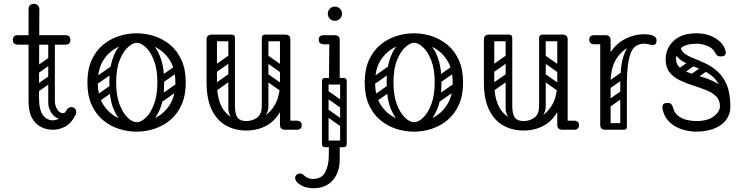

<svg xmlns="http://www.w3.org/2000/svg" viewBox="-20 -686 3911 1015"><path d="M259 0Q228 0 198.5 -14Q169 -28 150 -61Q131 -94 131 -150V-640Q131 -650 138.5 -658Q146 -666 160 -666Q172 -666 180 -657.5Q188 -649 188 -640Q188 -572 187.5 -516Q187 -460 187 -407.5Q187 -355 186.5 -299Q186 -243 186 -175Q186 -105 207 -77.5Q228 -50 259 -50Q279 -50 297.5 -62Q316 -74 329 -99Q340 -120 357 -120Q361 -120 367 -118Q383 -112 383 -93Q383 -86 380 -80Q358 -35 326 -17.5Q294 0 259 0ZM74 -450Q48 -450 48 -475Q48 -500 74 -500H326Q352 -500 352 -475Q352 -450 326 -450ZM253 -485Q270 -485 270 -468V-154Q270 -137 253 -137Q235 -137 235 -153V-467Q235 -485 253 -485ZM329 -99V-73Q309 -52 287 -60Q265 -68 250 -92Q235 -116 235 -144V-252H270V-157Q270 -127 281.5 -109Q293 -91 307.5 -88Q322 -85 329 -99ZM182 -299Q167 -288 158 -302Q154 -307 153.5 -314Q153 -321 161 -327L238 -381Q253 -391 263 -377Q267 -371 266.5 -364.5Q266 -358 259 -353ZM180 -200Q165 -189 156 -203Q152 -208 151.5 -215Q151 -222 159 -228L236 -282Q251 -292 261 -278Q265 -272 264.5 -265.5Q264 -259 257 -254Z M702 10Q654 10 608 -5Q562 -20 524.5 -51Q487 -82 464.5 -131.5Q442 -181 442 -250Q442 -319 464.5 -368.5Q487 -418 524.5 -449Q562 -480 608 -495Q654 -510 702 -510Q750 -510 796 -495Q842 -480 879.5 -449Q917 -418 939.5 -368.5Q962 -319 962 -250Q962 -181 939.5 -131.5Q917 -82 879.5 -51Q842 -20 796 -5Q750 10 702 10ZM702 -40Q752 -40 799 -62Q846 -84 876.5 -130.5Q907 -177 907 -250Q907 -323 876.5 -369.5Q846 -416 799 -438Q752 -460 702 -460Q653 -460 605.5 -438Q558 -416 527.5 -369.5Q497 -323 497 -250Q497 -177 527.5 -130.5Q558 -84 605.5 -62Q653 -40 702 -40ZM703 -4Q672 -4 638 -29Q604 -54 581 -108Q558 -162 558 -250Q558 -318 572 -364.5Q586 -411 608 -438.5Q630 -466 655.5 -478Q681 -490 703 -490V-460Q683 -460 657 -437Q631 -414 612.5 -367.5Q594 -321 594 -250Q594 -183 611.5 -136Q629 -89 654.5 -64.5Q680 -40 703 -40ZM703 -4V-40Q726 -40 751.5 -64.5Q777 -89 794.5 -136Q812 -183 812 -250Q812 -321 793.5 -367.5Q775 -414 749.5 -437Q724 -460 703 -460V-490Q726 -490 751 -478Q776 -466 798 -438.5Q820 -411 834 -364.5Q848 -318 848 -250Q848 -162 825 -108Q802 -54 768.5 -29Q735 -4 703 -4ZM505 -249Q490 -238 481 -252Q477 -257 476.5 -264Q476 -271 484 -277L561 -331Q576 -341 586 -327Q590 -321 589.5 -314.5Q589 -308 582 -303ZM507 -152Q492 -141 483 -155Q479 -160 478.5 -167Q478 -174 486 -180L563 -234Q578 -244 588 -230Q592 -224 591.5 -217.5Q591 -211 584 -206ZM841 -249Q826 -238 817 -252Q813 -257 812.5 -264Q812 -271 820 -277L897 -331Q912 -341 922 -327Q926 -321 925.5 -314.5Q925 -308 918 -303ZM843 -152Q828 -141 819 -155Q815 -160 814.5 -167Q814 -174 822 -180L899 -234Q914 -244 924 -230Q928 -224 927.5 -217.5Q927 -211 920 -206Z M1282 4Q1223 4 1175.5 -22Q1128 -48 1100 -104.5Q1072 -161 1072 -251H1127Q1127 -144 1169.5 -95Q1212 -46 1282 -46Q1328 -46 1368.5 -67.5Q1409 -89 1434.5 -134.5Q1460 -180 1460 -251H1495Q1495 -161 1466 -104.5Q1437 -48 1389 -22Q1341 4 1282 4ZM1100 -225Q1072 -225 1072 -251V-477Q1072 -503 1100 -503Q1127 -503 1127 -477V-251Q1127 -225 1100 -225ZM1488 0Q1460 0 1460 -26V-477Q1460 -503 1488 -503Q1515 -503 1515 -477V-26Q1515 0 1488 0ZM1465 -24Q1465 -29 1468 -34Q1471 -39 1475 -43Q1477 -45 1482.5 -46.5Q1488 -48 1499 -48H1550Q1562 -48 1569 -41Q1575 -36 1575 -24Q1575 -13 1569 -7Q1562 0 1550 0H1499Q1478 0 1474 -7Q1467 -11 1465 -24ZM1205 -503Q1222 -503 1222 -486V-124Q1222 -107 1205 -107Q1187 -107 1187 -123V-485Q1187 -503 1205 -503ZM1282 -46Q1314 -46 1339 -64Q1364 -82 1364 -127V-222H1399V-124Q1399 -94 1381 -72.5Q1363 -51 1333.5 -39Q1304 -27 1271 -27ZM1282 -46 1292 -27Q1243 -27 1215 -52Q1187 -77 1187 -114V-222H1222V-127Q1222 -82 1236 -64Q1250 -46 1282 -46ZM1504 -486Q1504 -468 1486 -468H1383Q1365 -468 1365 -486Q1365 -503 1384 -503H1487Q1504 -503 1504 -486ZM1220 -486Q1220 -468 1202 -468H1099Q1081 -468 1081 -486Q1081 -503 1100 -503H1203Q1220 -503 1220 -486ZM1489 -305Q1479 -292 1466 -301L1372 -367Q1358 -376 1369 -392Q1379 -405 1392 -396L1486 -330Q1491 -326 1492.5 -319.5Q1494 -313 1489 -305ZM1489 -207Q1479 -194 1466 -203L1372 -269Q1358 -278 1369 -294Q1379 -307 1392 -298L1486 -232Q1491 -228 1492.5 -221.5Q1494 -215 1489 -207ZM1382 -503Q1399 -503 1399 -486V-154Q1399 -137 1382 -137Q1364 -137 1364 -153V-485Q1364 -503 1382 -503ZM1478 -503Q1495 -503 1495 -486V-154Q1495 -137 1478 -137Q1460 -137 1460 -153V-485Q1460 -503 1478 -503ZM1129 -308Q1114 -297 1105 -311Q1101 -316 1100.5 -323Q1100 -330 1108 -336L1185 -390Q1200 -400 1210 -386Q1214 -380 1213.5 -373.5Q1213 -367 1206 -362ZM1129 -210Q1114 -199 1105 -213Q1101 -218 1100.5 -225Q1100 -232 1108 -238L1185 -292Q1200 -302 1210 -288Q1214 -282 1213.5 -275.5Q1213 -269 1206 -264Z M1750 -576Q1734 -576 1723.5 -587Q1713 -598 1713 -614Q1713 -629 1723.5 -640Q1734 -651 1750 -651Q1766 -651 1777 -640Q1788 -629 1788 -614Q1788 -598 1777 -587Q1766 -576 1750 -576ZM1719 -252 1721 -477Q1721 -487 1728.5 -493.5Q1736 -500 1748 -500Q1762 -500 1769 -493.5Q1776 -487 1776 -477V-252ZM1775 -476Q1773 -463 1766 -459Q1762 -452 1741 -452H1690Q1678 -452 1671 -459Q1665 -465 1665 -476Q1665 -488 1671 -493Q1678 -500 1690 -500H1741Q1752 -500 1758 -498.5Q1764 -497 1765 -495Q1769 -491 1772 -486Q1775 -481 1775 -476ZM1776 77V157Q1776 225 1739 267Q1702 309 1637 309Q1612 309 1589.5 301.5Q1567 294 1549 276Q1545 271 1543 266Q1541 261 1540 257Q1540 244 1550 236Q1556 231 1564 231Q1577 231 1589 243Q1608 260 1633 260Q1680 260 1698.5 225.5Q1717 191 1718 142L1719 77ZM1682 -257Q1682 -274 1699 -274H1796Q1813 -274 1813 -257Q1813 -239 1797 -239H1699Q1692 -239 1687 -243.5Q1682 -248 1682 -257ZM1682 74Q1682 57 1699 57H1796Q1813 57 1813 74Q1813 92 1797 92H1699Q1692 92 1687 87.5Q1682 83 1682 74ZM1688 -106Q1698 -119 1711 -110L1805 -44Q1819 -35 1808 -19Q1798 -6 1785 -15L1691 -81Q1686 -85 1684.5 -92Q1683 -99 1688 -106ZM1688 -204Q1698 -217 1711 -208L1805 -142Q1819 -133 1808 -117Q1798 -104 1785 -113L1691 -179Q1686 -183 1684.5 -190Q1683 -197 1688 -204ZM1795 92Q1778 92 1778 75V-257Q1778 -274 1795 -274Q1813 -274 1813 -258V74Q1813 92 1795 92ZM1699 92Q1682 92 1682 75V-257Q1682 -274 1699 -274Q1717 -274 1717 -258V74Q1717 92 1699 92Z M2168 10Q2120 10 2074 -5Q2028 -20 1990.5 -51Q1953 -82 1930.5 -131.5Q1908 -181 1908 -250Q1908 -319 1930.5 -368.5Q1953 -418 1990.5 -449Q2028 -480 2074 -495Q2120 -510 2168 -510Q2216 -510 2262 -495Q2308 -480 2345.5 -449Q2383 -418 2405.5 -368.5Q2428 -319 2428 -250Q2428 -181 2405.5 -131.5Q2383 -82 2345.5 -51Q2308 -20 2262 -5Q2216 10 2168 10ZM2168 -40Q2218 -40 2265 -62Q2312 -84 2342.5 -130.5Q2373 -177 2373 -250Q2373 -323 2342.5 -369.5Q2312 -416 2265 -438Q2218 -460 2168 -460Q2119 -460 2071.5 -438Q2024 -416 1993.5 -369.5Q1963 -323 1963 -250Q1963 -177 1993.5 -130.5Q2024 -84 2071.5 -62Q2119 -40 2168 -40ZM2169 -4Q2138 -4 2104 -29Q2070 -54 2047 -108Q2024 -162 2024 -250Q2024 -318 2038 -364.5Q2052 -411 2074 -438.5Q2096 -466 2121.5 -478Q2147 -490 2169 -490V-460Q2149 -460 2123 -437Q2097 -414 2078.5 -367.5Q2060 -321 2060 -250Q2060 -183 2077.5 -136Q2095 -89 2120.5 -64.5Q2146 -40 2169 -40ZM2169 -4V-40Q2192 -40 2217.5 -64.5Q2243 -89 2260.5 -136Q2278 -183 2278 -250Q2278 -321 2259.5 -367.5Q2241 -414 2215.5 -437Q2190 -460 2169 -460V-490Q2192 -490 2217 -478Q2242 -466 2264 -438.5Q2286 -411 2300 -364.5Q2314 -318 2314 -250Q2314 -162 2291 -108Q2268 -54 2234.5 -29Q2201 -4 2169 -4ZM1971 -249Q1956 -238 1947 -252Q1943 -257 1942.5 -264Q1942 -271 1950 -277L2027 -331Q2042 -341 2052 -327Q2056 -321 2055.5 -314.5Q2055 -308 2048 -303ZM1973 -152Q1958 -141 1949 -155Q1945 -160 1944.5 -167Q1944 -174 1952 -180L2029 -234Q2044 -244 2054 -230Q2058 -224 2057.5 -217.5Q2057 -211 2050 -206ZM2307 -249Q2292 -238 2283 -252Q2279 -257 2278.5 -264Q2278 -271 2286 -277L2363 -331Q2378 -341 2388 -327Q2392 -321 2391.5 -314.5Q2391 -308 2384 -303ZM2309 -152Q2294 -141 2285 -155Q2281 -160 2280.5 -167Q2280 -174 2288 -180L2365 -234Q2380 -244 2390 -230Q2394 -224 2393.5 -217.5Q2393 -211 2386 -206Z M2748 4Q2689 4 2641.5 -22Q2594 -48 2566 -104.5Q2538 -161 2538 -251H2593Q2593 -144 2635.5 -95Q2678 -46 2748 -46Q2794 -46 2834.5 -67.5Q2875 -89 2900.5 -134.5Q2926 -180 2926 -251H2961Q2961 -161 2932 -104.5Q2903 -48 2855 -22Q2807 4 2748 4ZM2566 -225Q2538 -225 2538 -251V-477Q2538 -503 2566 -503Q2593 -503 2593 -477V-251Q2593 -225 2566 -225ZM2954 0Q2926 0 2926 -26V-477Q2926 -503 2954 -503Q2981 -503 2981 -477V-26Q2981 0 2954 0ZM2931 -24Q2931 -29 2934 -34Q2937 -39 2941 -43Q2943 -45 2948.5 -46.5Q2954 -48 2965 -48H3016Q3028 -48 3035 -41Q3041 -36 3041 -24Q3041 -13 3035 -7Q3028 0 3016 0H2965Q2944 0 2940 -7Q2933 -11 2931 -24ZM2671 -503Q2688 -503 2688 -486V-124Q2688 -107 2671 -107Q2653 -107 2653 -123V-485Q2653 -503 2671 -503ZM2748 -46Q2780 -46 2805 -64Q2830 -82 2830 -127V-222H2865V-124Q2865 -94 2847 -72.5Q2829 -51 2799.5 -39Q2770 -27 2737 -27ZM2748 -46 2758 -27Q2709 -27 2681 -52Q2653 -77 2653 -114V-222H2688V-127Q2688 -82 2702 -64Q2716 -46 2748 -46ZM2970 -486Q2970 -468 2952 -468H2849Q2831 -468 2831 -486Q2831 -503 2850 -503H2953Q2970 -503 2970 -486ZM2686 -486Q2686 -468 2668 -468H2565Q2547 -468 2547 -486Q2547 -503 2566 -503H2669Q2686 -503 2686 -486ZM2955 -305Q2945 -292 2932 -301L2838 -367Q2824 -376 2835 -392Q2845 -405 2858 -396L2952 -330Q2957 -326 2958.5 -319.5Q2960 -313 2955 -305ZM2955 -207Q2945 -194 2932 -203L2838 -269Q2824 -278 2835 -294Q2845 -307 2858 -298L2952 -232Q2957 -228 2958.5 -221.5Q2960 -215 2955 -207ZM2848 -503Q2865 -503 2865 -486V-154Q2865 -137 2848 -137Q2830 -137 2830 -153V-485Q2830 -503 2848 -503ZM2944 -503Q2961 -503 2961 -486V-154Q2961 -137 2944 -137Q2926 -137 2926 -153V-485Q2926 -503 2944 -503ZM2595 -308Q2580 -297 2571 -311Q2567 -316 2566.5 -323Q2566 -330 2574 -336L2651 -390Q2666 -400 2676 -386Q2680 -380 2679.5 -373.5Q2679 -367 2672 -362ZM2595 -210Q2580 -199 2571 -213Q2567 -218 2566.5 -225Q2566 -232 2574 -238L2651 -292Q2666 -302 2676 -288Q2680 -282 2679.5 -275.5Q2679 -269 2672 -264Z M3165 -240Q3165 -331 3196 -389.5Q3227 -448 3278 -476.5Q3329 -505 3387 -505Q3408 -505 3426 -500Q3437 -497 3444 -490Q3451 -483 3451 -472Q3451 -448 3431 -448Q3424 -448 3411 -451.5Q3398 -455 3386 -455Q3340 -455 3299.5 -433.5Q3259 -412 3233.5 -366.5Q3208 -321 3208 -249ZM3180 0Q3153 0 3153 -26V-474Q3153 -500 3180 -500Q3208 -500 3208 -474V-26Q3208 0 3180 0ZM3205 -476Q3205 -470 3201.5 -465.5Q3198 -461 3196 -459Q3193 -456 3187.5 -454Q3182 -452 3171 -452H3120Q3108 -452 3101 -459Q3095 -465 3095 -476Q3095 -487 3101 -493Q3108 -500 3120 -500H3171Q3182 -500 3188 -498.5Q3194 -497 3195 -495Q3199 -491 3202 -486Q3205 -481 3205 -476ZM3275 0Q3259 0 3259 -16V-245Q3259 -338 3276 -389Q3293 -440 3321 -460.5Q3349 -481 3383 -481L3386 -455Q3331 -455 3312.5 -400.5Q3294 -346 3294 -246V-16Q3294 0 3278 0ZM3162 -17Q3162 -35 3180 -35H3276Q3294 -35 3294 -17Q3294 0 3275 0H3179Q3162 0 3162 -17ZM3208 -221Q3193 -210 3184 -224Q3180 -229 3179.5 -236Q3179 -243 3187 -249L3264 -303Q3279 -313 3289 -299Q3293 -293 3292.5 -286.5Q3292 -280 3285 -275ZM3206 -122Q3191 -111 3182 -125Q3178 -130 3177.5 -137Q3177 -144 3185 -150L3262 -204Q3277 -214 3287 -200Q3291 -194 3290.5 -187.5Q3290 -181 3283 -176Z M3656 10Q3637 10 3610 4.5Q3583 -1 3556 -14.5Q3529 -28 3508.5 -52.5Q3488 -77 3482 -114Q3482 -116 3482 -117.5Q3482 -119 3482 -120Q3482 -142 3507 -142H3510Q3532 -142 3538 -117Q3545 -89 3565 -73.5Q3585 -58 3611 -52Q3637 -46 3660 -46Q3721 -46 3753.5 -71Q3786 -96 3786 -124Q3786 -157 3765.5 -177Q3745 -197 3712 -210Q3679 -223 3642.5 -234.5Q3606 -246 3573 -262Q3540 -278 3519.5 -304Q3499 -330 3499 -372Q3499 -430 3541 -470Q3583 -510 3662 -510Q3719 -510 3762.5 -483.5Q3806 -457 3816 -415Q3817 -413 3817 -408Q3817 -388 3792 -388H3787Q3776 -388 3770 -394Q3764 -400 3759 -410Q3749 -431 3720 -443Q3691 -455 3662 -455Q3611 -455 3582.5 -434.5Q3554 -414 3554 -374Q3554 -345 3574.5 -328Q3595 -311 3628 -299.5Q3661 -288 3697.5 -277Q3734 -266 3767 -248.5Q3800 -231 3820.5 -201.5Q3841 -172 3841 -123Q3841 -62 3791.5 -26Q3742 10 3656 10ZM3806 -123Q3806 -189 3787 -228Q3768 -267 3738 -289Q3708 -311 3674 -324Q3640 -337 3610 -350.5Q3580 -364 3561 -385Q3542 -406 3542 -445L3577 -447Q3577 -421 3596 -405.5Q3615 -390 3645 -378.5Q3675 -367 3709 -351Q3743 -335 3773 -308.5Q3803 -282 3822 -237.5Q3841 -193 3841 -123ZM3655 -363Q3661 -356 3659 -349.5Q3657 -343 3651 -339L3591 -297Q3576 -287 3565 -300Q3555 -313 3570 -325L3630 -367Q3644 -377 3655 -363ZM3726 -337Q3731 -330 3729.5 -323.5Q3728 -317 3721 -313L3661 -271Q3647 -261 3636 -274Q3625 -288 3641 -299L3701 -341Q3714 -351 3726 -337Z"/></svg>

Font: Agu Display Uzo
Style: Regular
Weight: 400
Version: Version 1.103